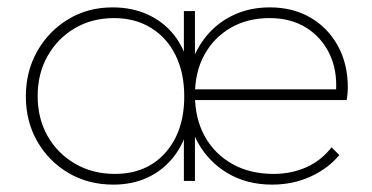

<svg xmlns="http://www.w3.org/2000/svg" viewBox="-20 -490 1008 520"><path d="M287 10Q219 10 165.5 -21.5Q112 -53 81 -107Q50 -161 50 -229Q50 -297 81 -351.5Q112 -406 165 -438Q218 -470 285 -470Q338 -470 380.5 -450.5Q423 -431 451.5 -395Q480 -359 491 -309V-152Q479 -102 450.5 -65.5Q422 -29 380.5 -9.5Q339 10 287 10ZM291 -19Q377 -19 428 -76.5Q479 -134 479 -229Q479 -293 455.5 -340.5Q432 -388 389 -414.5Q346 -441 289 -441Q229 -441 182.5 -413.5Q136 -386 109 -338.5Q82 -291 82 -230Q82 -169 109 -121.5Q136 -74 183.5 -46.5Q231 -19 291 -19ZM478 0V-123L487 -237L478 -348V-460H508V0ZM717 10Q648 10 595.5 -21.5Q543 -53 514 -107.5Q485 -162 485 -231Q485 -282 501 -325.5Q517 -369 547 -401.5Q577 -434 618.5 -452Q660 -470 711 -470Q773 -470 820.5 -442.5Q868 -415 895 -366Q922 -317 922 -253Q922 -249 921.5 -240.5Q921 -232 919 -219H498V-248H899L890 -241Q894 -300 872 -345Q850 -390 808.5 -415.5Q767 -441 710 -441Q650 -441 604.5 -414.5Q559 -388 533.5 -341.5Q508 -295 508 -233Q508 -169 534.5 -121Q561 -73 609 -46Q657 -19 721 -19Q769 -19 809.5 -37Q850 -55 878 -91L899 -70Q868 -33 820.5 -11.5Q773 10 717 10Z"/></svg>

Font: Marine Company Thin
Style: Regular
Weight: 100
Designer: Rodrigo Fuenzalida
Foundry: fragTYPE
Version: Version 1.000